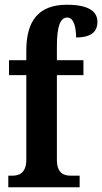

<svg xmlns="http://www.w3.org/2000/svg" viewBox="-20 -790 431 810"><path d="M15 0H316V-49H277C252 -49 220 -57 220 -116V-473H332V-536H220V-593C220 -679 234 -716 264 -716C294 -716 301 -667 301 -632C372 -632 391 -662 391 -698C391 -734 366 -770 262 -770C141 -770 91 -700 91 -577V-536H18V-473H91V-116C91 -57 56 -49 34 -49H15Z"/></svg>

Font: Noto Serif Tamil ExtraCondensed
Style: Bold Italic
Weight: 700
Width: 2
Italic angle: -12°
Designer: Indian Type Foundry, Tom Grace, and the Monotype Design Team
Foundry: Monotype Imaging Inc.
Version: Version 2.003